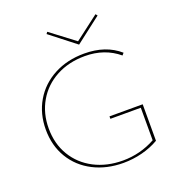

<svg xmlns="http://www.w3.org/2000/svg" viewBox="-151 -976 1020 1103"><g transform="rotate(-20 359.5 -424.0)"><path d="M408 -721 253 -842 261 -853 409 -741 556 -853 565 -842ZM634 -274V-51Q588 -24 531.5 -9.5Q475 5 416 5Q314 5 233 -36.5Q152 -78 106.5 -153.5Q61 -229 61 -327Q61 -424 106 -500.5Q151 -577 232 -620Q313 -663 417 -663Q549 -663 632 -590L621 -577Q536 -648 416 -648Q317 -648 240.5 -607Q164 -566 121.5 -493Q79 -420 79 -328Q79 -234 122.5 -161.5Q166 -89 243 -49Q320 -9 418 -9Q524 -9 617 -60V-259H431V-274Z"/></g></svg>

Font: Ysabeau Infant Thin
Style: Regular
Weight: 200
Designer: Christian Thalmann (Catharsis Fonts)
Version: Version 0.003